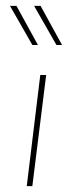

<svg xmlns="http://www.w3.org/2000/svg" viewBox="-20 -633 248 653"><path d="M117 -378H137L90 0H71ZM36 -613 109 -480H90L14 -613ZM118 -613 191 -480H172L96 -613Z"/></svg>

Font: Josefin Sans Thin Thin
Style: Italic
Weight: 250
Italic angle: -7°
Version: Version 2.000